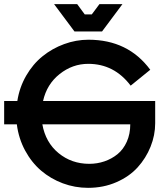

<svg xmlns="http://www.w3.org/2000/svg" viewBox="-30 -903 789 933"><path d="M397.9 9.8Q334 9.8 275.1 -12.2Q216.3 -34.2 169.9 -73.7Q123.5 -113.3 92 -171.6Q60.5 -230 51.8 -298.8H-9.8V-412.1H54.2Q64.5 -478.5 97.2 -535.2Q129.9 -591.8 176.8 -629.6Q223.6 -667.5 281.5 -688.7Q339.4 -710 399.9 -710Q592.3 -710 700.2 -564L605 -486.8Q524.9 -592.8 398.9 -592.8Q322.3 -592.8 259.8 -543.2Q197.3 -493.7 179.2 -412.1H724.1V-304.2Q724.1 -246.1 701.7 -190.2Q679.2 -134.3 638.7 -89.6Q598.1 -44.9 535.4 -17.6Q472.7 9.8 397.9 9.8ZM175.8 -298.8Q191.4 -210.9 254.6 -158.9Q317.9 -106.9 403.8 -106.9Q442.4 -106.9 477.5 -118.9Q512.7 -130.9 541 -153.8Q569.3 -176.8 586.2 -214.4Q603 -252 603 -298.8ZM232.9 -882.8H345.2L381.8 -833H416L453.1 -882.8H564.9L465.8 -750H332Z"/></svg>

Font: Cakra Normal
Style: Regular
Weight: 400
Designer: Lucia Kollert, Vojtech Kollert
Foundry: OoM Type
Version: Version 1.000;Glyphs 3.1.1 (3148)